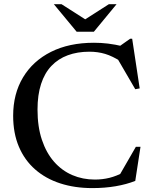

<svg xmlns="http://www.w3.org/2000/svg" viewBox="-20 -904 742 934"><path d="M441.5 -30.5Q478.5 -30.5 512.8 -39Q547 -47.5 583 -67L558 -46L641 -190H663.5L638 -24Q595 -7 542.2 2Q489.5 11 429 11Q343.5 11 272.8 -12Q202 -35 150.8 -80Q99.5 -125 71.8 -190.5Q44 -256 44 -341Q44 -447.5 92 -527.5Q140 -607.5 228.2 -651.8Q316.5 -696 437 -696Q472 -696 505.2 -692Q538.5 -688 581.5 -678L550 -671L613 -715.5H623L659.5 -474L638 -470L544 -631.5L570.5 -603.5Q527.5 -631 491.5 -641.8Q455.5 -652.5 415 -652.5Q356.5 -652.5 309.8 -635.2Q263 -618 230 -583.2Q197 -548.5 179.8 -495.5Q162.5 -442.5 162.5 -371Q162.5 -287.5 183.8 -224Q205 -160.5 243 -117.2Q281 -74 331.8 -52.2Q382.5 -30.5 441.5 -30.5ZM407 -802H382L509.5 -883.5H547L436.5 -749.5H353L242 -883.5H279.5Z"/></svg>

Font: Newsreader 36pt Medium
Style: Regular
Weight: 500
Designer: Hugues Gentile
Foundry: Production Type
Version: Version 1.003